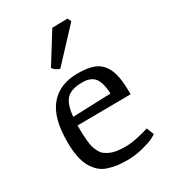

<svg xmlns="http://www.w3.org/2000/svg" viewBox="-183 -833 845 944"><g transform="rotate(-30 240.0 -361.0)"><path d="M197.3 -540Q173.3 -546.9 159.7 -566.9L264.2 -734.4L351.1 -736.3L361.3 -715.8ZM47.4 -210Q46.9 -348.1 102.1 -413.1Q157.2 -478 258.8 -478Q312 -478 346.2 -466.1Q380.4 -454.1 399.9 -426.3Q419.4 -398.4 427 -359.1Q434.6 -319.8 434.1 -258.8L131.3 -256.3Q131.3 -226.6 132.1 -207.3Q132.8 -188 135 -165.5Q137.2 -143.1 141.6 -129.4Q146 -115.7 153.8 -100.8Q161.6 -85.9 172.9 -77.4Q184.1 -68.8 200.2 -61.5Q216.3 -54.2 237.5 -51.3Q258.8 -48.3 286.1 -48.3Q317.9 -48.3 359.1 -57.9Q400.4 -67.4 418.5 -73.7L435.1 -32.2Q426.3 -25.9 407.5 -16.8Q388.7 -7.8 346.2 3.2Q303.7 14.2 259.8 14.2Q227.1 14.2 201.9 10.7Q176.8 7.3 151.4 -1.2Q126 -9.8 108.2 -25.9Q90.3 -42 76.2 -66.2Q62 -90.3 54.7 -126.7Q47.4 -163.1 47.4 -210ZM134.3 -303.7 350.1 -311.5Q349.1 -343.3 342.5 -366Q335.9 -388.7 326.9 -400.6Q317.9 -412.6 304.2 -418.9Q290.5 -425.3 280.3 -426.8Q270 -428.2 255.4 -428.2Q193.4 -428.2 166.7 -399.7Q140.1 -371.1 134.3 -303.7Z"/></g></svg>

Font: Fjord
Style: One
Weight: 400
Designer: Viktoriya Grabowska
Foundry: Viktoriya Grabowska
Version: Version 1.002